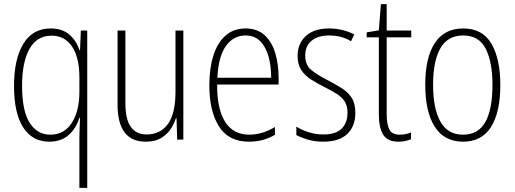

<svg xmlns="http://www.w3.org/2000/svg" viewBox="-20 -677 2495 931"><path d="M365 -14Q365 -30 366 -56Q367 -82 368 -106H365Q349 -54 312.5 -22Q276 10 219 10Q137 10 92.5 -59Q48 -128 48 -261Q48 -390 93 -464.5Q138 -539 226 -539Q282 -539 316.5 -509Q351 -479 365 -434H368L372 -529H403V234H365ZM224 -24Q291 -24 328 -81Q365 -138 365 -232V-301Q365 -397 330 -450.5Q295 -504 230 -504Q159 -504 123 -440Q87 -376 87 -261Q87 -140 123.5 -82Q160 -24 224 -24Z M869 -529V0H839L836 -104H833Q824 -75 806 -49Q788 -23 759 -6.5Q730 10 687 10Q550 10 550 -170V-529H588V-178Q588 -98 614.5 -61.5Q641 -25 691 -25Q757 -25 794 -75.5Q831 -126 831 -233V-529Z M1171 -539Q1228 -539 1263.5 -506Q1299 -473 1315 -418.5Q1331 -364 1331 -300V-267H1033Q1032 -149 1071.5 -86.5Q1111 -24 1189 -24Q1251 -24 1313 -61V-23Q1285 -7 1254.5 1.5Q1224 10 1187 10Q1088 10 1041.5 -64.5Q995 -139 995 -263Q995 -345 1014.5 -407Q1034 -469 1073 -504Q1112 -539 1171 -539ZM1171 -505Q1112 -505 1075.5 -454Q1039 -403 1034 -300H1295Q1295 -357 1282 -403.5Q1269 -450 1241.5 -477.5Q1214 -505 1171 -505Z M1703 -130Q1703 -65 1664 -27.5Q1625 10 1548 10Q1506 10 1472.5 0Q1439 -10 1417 -22V-63Q1444 -46 1478 -35.5Q1512 -25 1548 -25Q1608 -25 1636.5 -53Q1665 -81 1665 -130Q1665 -163 1652 -184Q1639 -205 1614 -221Q1589 -237 1555 -254Q1517 -273 1487.5 -292Q1458 -311 1440.5 -338Q1423 -365 1423 -407Q1423 -465 1462.5 -502Q1502 -539 1576 -539Q1611 -539 1642 -531Q1673 -523 1698 -510L1682 -477Q1637 -505 1575 -505Q1523 -505 1491.5 -480Q1460 -455 1460 -407Q1460 -362 1489 -338Q1518 -314 1571 -287Q1607 -268 1637.5 -249Q1668 -230 1685.5 -202.5Q1703 -175 1703 -130Z M1918 -24Q1934 -24 1948.5 -27Q1963 -30 1973 -35V-2Q1961 3 1946 6.5Q1931 10 1912 10Q1859 10 1838 -24Q1817 -58 1817 -124V-496H1758V-520L1817 -530L1827 -657H1855V-529H1974V-496H1855V-124Q1855 -74 1868 -49Q1881 -24 1918 -24Z M2406 -265Q2406 -133 2361 -61.5Q2316 10 2225 10Q2135 10 2088.5 -62Q2042 -134 2042 -266Q2042 -398 2088.5 -468.5Q2135 -539 2226 -539Q2320 -539 2363 -465Q2406 -391 2406 -265ZM2080 -266Q2080 -151 2115.5 -87.5Q2151 -24 2225 -24Q2299 -24 2333.5 -85.5Q2368 -147 2368 -266Q2368 -375 2335.5 -440Q2303 -505 2226 -505Q2151 -505 2115.5 -443Q2080 -381 2080 -266Z"/></svg>

Font: Noto Sans Sinhala Condensed ExtraLight
Style: Regular
Weight: 200
Width: 3
Designer: Jelle Bosma - Monotype Design Team
Foundry: Monotype Imaging Inc.
Version: Version 2.006; ttfautohint (v1.8.4.7-5d5b)